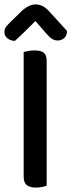

<svg xmlns="http://www.w3.org/2000/svg" viewBox="-23 -842 323 868"><path d="M84 -383H188V-2Q182 0 168.5 3Q155 6 140 6Q111 6 97.5 -5.5Q84 -17 84 -43ZM188 -275H84V-607Q91 -609 104.5 -611.5Q118 -614 133 -614Q162 -614 175 -603.5Q188 -593 188 -566ZM137 -747Q119 -729 95 -705Q71 -681 44 -657Q24 -658 10.5 -669Q-3 -680 -3 -697Q-3 -711 5 -721.5Q13 -732 28 -746L79 -796Q110 -822 138 -822Q171 -822 198 -792L280 -702Q280 -682 268 -670.5Q256 -659 237 -659Q224 -659 212 -666.5Q200 -674 184 -693Z"/></svg>

Font: Baloo Bhaijaan 2 Medium
Style: Regular
Weight: 500
Designer: Sanskriti Dholi, Noopur Datye and Ek Type
Foundry: Ek Type
Version: Version 1.701